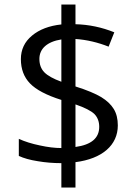

<svg xmlns="http://www.w3.org/2000/svg" viewBox="-20 -779 612 857"><path d="M505.9 -219.2C505.9 -248 500 -272.5 487.8 -292.5C475.6 -312.5 457 -330.1 431.6 -345.7C406.2 -360.8 368.2 -377 316.9 -393.1V-605C367.2 -601.6 416.5 -589.8 464.8 -570.8L490.2 -634.8C434.6 -657.2 377 -669.4 316.9 -670.9V-758.8H253.9V-669.9C199.7 -664.1 155.8 -647.5 123 -620.1C89.8 -592.8 73.2 -557.6 73.2 -515.1C73.2 -470.7 86.9 -434.6 113.8 -406.7C140.6 -378.9 187 -354 253.9 -333V-118.2C225.1 -118.2 192.9 -122.1 157.7 -129.9C122.1 -137.2 90.8 -147 64 -159.2V-83C85.9 -72.8 113.8 -64.9 147.9 -59.6C182.1 -53.7 217.3 -50.8 253.9 -50.8V58.1H316.9V-55.2C436 -70.3 505.9 -130.9 505.9 -219.2ZM422.9 -212.9C422.9 -162.6 387.7 -132.8 316.9 -123V-313C358.4 -298.8 386.7 -284.2 401.4 -270C415.5 -255.4 422.9 -236.3 422.9 -212.9ZM155.8 -516.1C155.8 -561 189.5 -592.8 253.9 -603V-414.1C217.8 -427.2 192.4 -441.4 177.7 -456.5C163.1 -471.7 155.8 -491.2 155.8 -516.1Z"/></svg>

Font: Sahel
Style: Regular
Weight: 400
Foundry: Saber Rastikerdar (saber.rastikerdar@gmail.com)
Version: Version 3.4.0